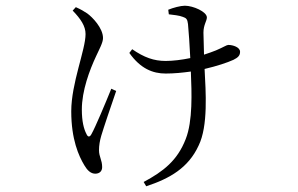

<svg xmlns="http://www.w3.org/2000/svg" viewBox="-20 -574 1040 671"><path d="M234 -537C262 -508 279 -483 279 -455C279 -400 229 -283 229 -185C229 -87 255 -29 275 4C285 21 297 33 313 33C327 33 337 25 337 10C337 -15 326 -26 326 -49C326 -66 329 -83 334 -100C342 -127 368 -204 386 -256L369 -264C348 -212 313 -129 300 -106C294 -94 287 -94 282 -106C273 -123 266 -150 266 -191C266 -257 293 -329 316 -378C327 -402 340 -425 340 -441C340 -476 303 -514 285 -527C273 -535 263 -541 245 -549ZM570 -524C586 -522 607 -520 619 -515C631 -511 635 -507 637 -490C639 -469 643 -415 645 -371C616 -365 585 -361 559 -361C518 -361 484 -373 442 -402L432 -389C471 -334 514 -317 559 -317C589 -317 618 -320 647 -324C650 -250 654 -151 629 -88C600 -13 551 25 482 62L491 77C573 50 638 13 674 -65C708 -134 699 -254 695 -333C738 -343 774 -355 796 -365C812 -373 819 -380 819 -393C819 -409 794 -417 778 -417C772 -417 763 -410 735 -398C723 -393 708 -388 693 -383L691 -460C691 -487 703 -501 703 -513C703 -533 655 -554 626 -554C611 -554 585 -547 568 -540Z"/></svg>

Font: Noto Serif KR Light
Style: Regular
Weight: 300
Designer: Ryoko NISHIZUKA 西塚涼子 (kana & ideographs); Frank Grießhammer (Latin, Greek & Cyrillic); Wenlong ZHANG 张文龙 (bopomofo); San
Foundry: Adobe
Version: Version 2.001;hotconv 1.1.0;makeotfexe 2.6.0